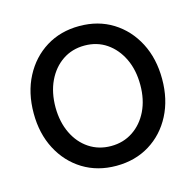

<svg xmlns="http://www.w3.org/2000/svg" viewBox="-84 -610 719 705"><g transform="rotate(-15 275.5 -257.5)"><path d="M275.4 7.8Q204.1 7.8 148.9 -26.1Q93.8 -60.1 62.5 -119.9Q31.2 -179.7 31.2 -256.8Q31.2 -335 62.5 -395Q93.8 -455.1 148.9 -489.3Q204.1 -523.4 275.4 -523.4Q347.2 -523.4 402.1 -489.3Q457 -455.1 488.3 -395Q519.5 -335 519.5 -256.8Q519.5 -179.7 488.5 -119.9Q457.5 -60.1 402.3 -26.1Q347.2 7.8 275.4 7.8ZM275.4 -67.4Q322.3 -67.4 358.6 -91.6Q395 -115.7 415.8 -158.4Q436.5 -201.2 436.5 -256.8Q436.5 -313.5 415.8 -356.7Q395 -399.9 358.9 -424.6Q322.8 -449.2 275.4 -449.2Q228 -449.2 191.7 -424.6Q155.3 -399.9 134.8 -356.7Q114.3 -313.5 114.3 -256.8Q114.7 -201.2 135.3 -158.4Q155.8 -115.7 192.1 -91.6Q228.5 -67.4 275.4 -67.4Z"/></g></svg>

Font: Inter Display V
Style: Regular
Weight: 400
Designer: Rasmus Andersson
Foundry: rsms
Version: Version 3.015;git-src